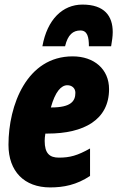

<svg xmlns="http://www.w3.org/2000/svg" viewBox="-20 -808 512 838"><path d="M165 -606H264C276 -657 299 -675 331 -675C362 -675 368 -645 368 -606H465C469 -629 472 -650 472 -668C472 -738 436 -788 340 -788C253 -788 186 -723 165 -606ZM199 10C258 10 314 -1 373 -40V-160C318 -129 285 -120 237 -120C196 -120 175 -139 175 -193C175 -202 176 -214 178 -225H188C346 -225 456 -285 456 -419C456 -506 391 -562 297 -562C97 -562 17 -349 17 -176C17 -60 86 10 199 10ZM202 -339C221 -408 247 -436 274 -436C294 -436 309 -423 309 -403C309 -366 289 -339 204 -339Z"/></svg>

Font: Noto Sans UI Condensed Black
Style: Italic
Weight: 900
Width: 3
Italic angle: -192°
Designer: Monotype Design Team
Foundry: Monotype Imaging Inc.
Version: Version 1.901